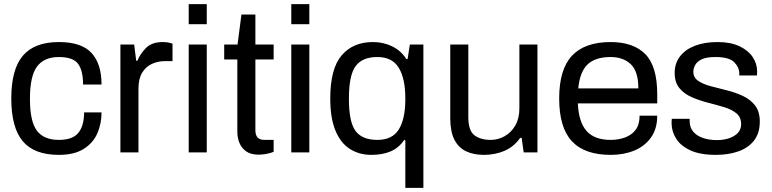

<svg xmlns="http://www.w3.org/2000/svg" viewBox="-20 -743 3763 936"><path d="M267 12Q147 12 91 -54.5Q35 -121 35 -263Q35 -405 91.5 -471.5Q148 -538 267 -538Q377 -538 426 -485Q475 -432 475 -331H385Q385 -399 360.5 -432Q336 -465 267 -465Q195 -465 160.5 -418.5Q126 -372 126 -263V-259Q126 -152 159.5 -106.5Q193 -61 267 -61Q334 -61 362 -95.5Q390 -130 390 -195H475Q475 -140 454.5 -93Q434 -46 388 -17Q342 12 267 12Z M567 0V-526H634L644 -447H650Q663 -480 691.5 -509Q720 -538 774 -538Q795 -538 808 -534Q821 -530 821 -530V-445H784Q751 -445 721.5 -432Q692 -419 673.5 -389.5Q655 -360 655 -311V0Z M900 0V-526H988V0ZM900 -625V-723H988V-625Z M1241 11Q1202 11 1179.5 -5.5Q1157 -22 1147 -47Q1137 -72 1137 -100V-453H1073V-526H1138L1157 -672H1225V-526H1314V-453H1225V-108Q1225 -61 1269 -61H1314V-3Q1301 3 1280 7Q1259 11 1241 11Z M1400 0V-526H1488V0ZM1400 -625V-723H1488V-625Z M1956 173V-60H1950Q1924 -22 1884.5 -5Q1845 12 1790 12Q1731 12 1685.5 -17Q1640 -46 1615 -107Q1590 -168 1590 -263Q1590 -408 1645.5 -473Q1701 -538 1798 -538Q1849 -538 1892 -517Q1935 -496 1961 -455H1967L1978 -526H2044V173ZM1820 -61Q1893 -61 1924.5 -112.5Q1956 -164 1956 -259V-263Q1956 -360 1924 -412.5Q1892 -465 1820 -465Q1746 -465 1713.5 -420.5Q1681 -376 1681 -263V-259Q1681 -149 1713 -105Q1745 -61 1820 -61Z M2339 12Q2289 12 2252 -5.5Q2215 -23 2195 -62.5Q2175 -102 2175 -167V-526H2263V-173Q2263 -106 2293 -83.5Q2323 -61 2372 -61Q2409 -61 2441 -79.5Q2473 -98 2492.5 -132Q2512 -166 2512 -215V-526H2600V0H2533L2523 -71H2516Q2485 -27 2439 -7.5Q2393 12 2339 12Z M2957 12Q2830 12 2768 -54.5Q2706 -121 2706 -263Q2706 -405 2768.5 -471.5Q2831 -538 2957 -538Q3068 -538 3126 -479Q3184 -420 3184 -283V-239H2797Q2801 -148 2839.5 -104.5Q2878 -61 2957 -61Q2995 -61 3027.5 -73Q3060 -85 3079 -110.5Q3098 -136 3098 -179H3184Q3184 -115 3153.5 -72.5Q3123 -30 3072 -9Q3021 12 2957 12ZM2799 -312H3092Q3092 -395 3055 -430Q3018 -465 2957 -465Q2883 -465 2845 -429.5Q2807 -394 2799 -312Z M3470 12Q3393 12 3345.5 -10Q3298 -32 3276 -67.5Q3254 -103 3254 -142Q3254 -152 3254.5 -157Q3255 -162 3255 -164H3342V-154Q3342 -121 3360 -100.5Q3378 -80 3408 -70Q3438 -60 3475 -60Q3507 -60 3534 -69Q3561 -78 3577 -95Q3593 -112 3593 -138Q3593 -172 3569.5 -191Q3546 -210 3509 -221Q3472 -232 3431 -242.5Q3390 -253 3353 -269Q3316 -285 3292.5 -313Q3269 -341 3269 -388Q3269 -434 3295 -468Q3321 -502 3368 -520Q3415 -538 3478 -538Q3541 -538 3584 -518Q3627 -498 3649 -465.5Q3671 -433 3671 -394Q3671 -389 3670.5 -382.5Q3670 -376 3670 -375H3584V-384Q3584 -415 3559 -440Q3534 -465 3468 -465Q3423 -465 3400 -453.5Q3377 -442 3368.5 -425Q3360 -408 3360 -394Q3360 -365 3383.5 -349Q3407 -333 3444 -323Q3481 -313 3522 -303Q3563 -293 3600 -276Q3637 -259 3660.5 -229.5Q3684 -200 3684 -150Q3684 -94 3656 -58Q3628 -22 3579.5 -5Q3531 12 3470 12Z"/></svg>

Font: Archivo VF Beta
Style: Regular
Weight: 400
Designer: Hector Gatti
Foundry: Omnibus-Type
Version: Version 1.002